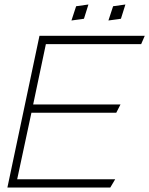

<svg xmlns="http://www.w3.org/2000/svg" viewBox="-20 -842 670 862"><path d="M377 -821.8 321.8 -814 300.8 -750 356.9 -757.8ZM543 -821.8 487.8 -814 466.8 -750 522.9 -757.8ZM57.1 -37.1 121.1 -335.9H502L521 -373H128.9L186 -644H613.8L629.9 -681.2H157.2L13.2 0H475.1L497.1 -37.1Z"/></svg>

Font: Comic Neue Angular Light Italic
Style: Regular
Weight: 300
Italic angle: -12°
Designer: Craig Rozynski
Foundry: Craig Rozynski
Version: Version 2.003